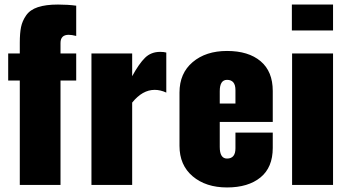

<svg xmlns="http://www.w3.org/2000/svg" viewBox="-20 -813 1531 844"><path d="M67 0V-459H16V-578H67V-625Q67 -667 72.5 -694Q78 -721 95 -745.5Q112 -770 146.5 -781.5Q181 -793 235 -793Q278 -793 315 -788V-655Q295 -660 282 -660Q246 -660 246 -624V-578H315V-459H246V0Z M382 0V-578H561V-478Q591 -533 617.5 -559Q644 -585 684 -585Q700 -585 711 -582V-406Q685 -418 660 -418Q606 -418 561 -362V0Z M769 -172V-406Q769 -491 827 -540Q885 -589 978 -589Q1072 -589 1125.5 -544Q1179 -499 1179 -413V-277H946V-167Q946 -116 978 -116Q1015 -116 1015 -161V-230H1179V-163Q1179 -77 1125 -33Q1071 11 978 11Q885 11 827 -38Q769 -87 769 -172ZM946 -358H1015V-417Q1015 -462 978 -462Q946 -462 946 -412Z M1263 -679V-793H1444V-679ZM1264 0V-578H1444V0Z"/></svg>

Font: Oswald Heavy
Style: Regular
Weight: 400
Designer: Vernon Adams
Foundry: Vernon Adams
Version: Version 4.101